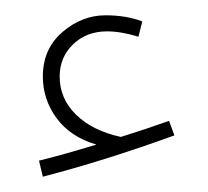

<svg xmlns="http://www.w3.org/2000/svg" viewBox="-20 -823 272 251"><path d="M208 -646Q117 -613 36 -592L31 -613Q60 -620 106 -634Q72 -644 54 -668.5Q36 -693 36 -723Q36 -759 61.5 -781Q87 -803 118 -803Q145 -803 166 -795L161 -775Q138 -782 120 -782Q93 -782 75.5 -765Q58 -748 58 -723Q58 -694 79.5 -673Q101 -652 138 -644Q173 -655 201 -665Z"/></svg>

Font: Noto Sans Arabic CondThin
Style: Regular
Weight: 250
Width: 3
Designer: Nadine Chahine
Foundry: Monotype Imaging Inc.
Version: Version 1.001